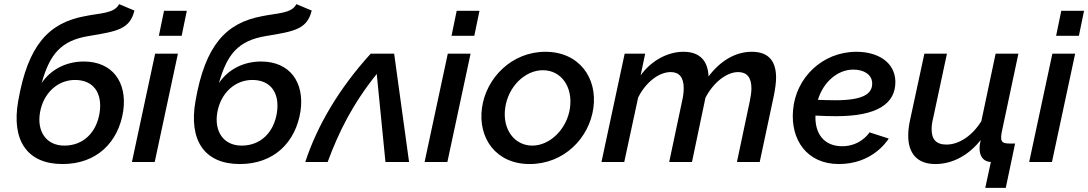

<svg xmlns="http://www.w3.org/2000/svg" viewBox="-20 -782 5254 927"><path d="M282 10C447 10 552 -95 575 -246C595 -386 522 -485 385 -485C298 -485 225 -446 181 -381C221 -522 275 -586 408 -608C549 -631 607 -642 629 -731L555 -762C532 -716 461 -719 390 -704C216 -672 115 -565 68 -295C34 -104 111 10 282 10ZM291 -79C201 -79 158 -150 173 -238C189 -333 259 -396 342 -396C433 -396 475 -331 461 -238C446 -142 382 -79 291 -79Z M772 -730 747 -609H857L882 -730ZM729 -523 617 0H727L839 -523Z M1138 10C1303 10 1408 -95 1431 -246C1451 -386 1378 -485 1241 -485C1154 -485 1081 -446 1037 -381C1077 -522 1131 -586 1264 -608C1405 -631 1463 -642 1485 -731L1411 -762C1388 -716 1317 -719 1246 -704C1072 -672 971 -565 924 -295C890 -104 967 10 1138 10ZM1147 -79C1057 -79 1014 -150 1029 -238C1045 -333 1115 -396 1198 -396C1289 -396 1331 -331 1317 -238C1302 -142 1238 -79 1147 -79Z M1454 0H1562C1616 -146 1682 -279 1799 -425L1841 0H1955L1883 -523H1770C1616 -354 1511 -174 1454 0Z M2185 -730 2160 -609H2270L2295 -730ZM2142 -523 2030 0H2140L2252 -523Z M2537 10C2704 10 2825 -116 2845 -261C2865 -406 2776 -532 2613 -532C2451 -532 2327 -406 2307 -261C2287 -116 2374 10 2537 10ZM2550 -79C2465 -79 2405 -156 2419 -260C2433 -364 2515 -443 2601 -443C2689 -443 2746 -364 2732 -261C2718 -160 2636 -79 2550 -79Z M2996 -523 2884 0H2994L3061 -311C3097 -384 3161 -434 3218 -434C3258 -434 3281 -410 3281 -357C3281 -339 3279 -318 3273 -293L3211 0H3321L3386 -310C3423 -382 3487 -434 3544 -434C3585 -434 3608 -409 3608 -356C3608 -338 3605 -317 3600 -293L3538 0H3648L3716 -319C3723 -354 3727 -383 3727 -407C3727 -480 3697 -532 3610 -532C3532 -532 3459 -490 3401 -413C3398 -487 3360 -532 3280 -532C3203 -532 3124 -489 3073 -418L3095 -523Z M4046 -76C3960 -76 3914 -135 3917 -224C3952 -222 3985 -221 4017 -221C4215 -221 4304 -281 4303 -388C4301 -483 4217 -532 4115 -532C3950 -532 3822 -406 3809 -251C3796 -107 3876 10 4030 10C4188 10 4259 -95 4271 -113L4178 -143C4174 -136 4132 -76 4046 -76ZM4100 -446C4150 -446 4189 -423 4191 -382C4193 -330 4150 -298 4013 -298C3985 -298 3958 -299 3929 -300C3955 -386 4024 -446 4100 -446Z M4737 125H4836L4881 -89H4855C4813 -89 4807 -101 4819 -156L4897 -523H4787L4718 -197C4673 -124 4608 -84 4550 -84C4499 -84 4478 -110 4478 -158C4478 -173 4480 -191 4485 -210L4552 -523H4443L4374 -203C4368 -176 4365 -150 4365 -127C4365 -44 4406 10 4496 10C4581 10 4658 -34 4715 -106C4699 -42 4719 -2 4764 0Z M5104 -730 5079 -609H5189L5214 -730ZM5061 -523 4949 0H5059L5171 -523Z"/></svg>

Font: FIGSv2-sans-serif SmBold Italic
Style: Regular
Weight: 600
Italic angle: -12°
Designer: Matt McInerney, Pablo Impallari, Rodrigo Fuenzalida
Foundry: Matt McInerney, Pablo Impallari, Rodrigo Fuenzalida
Version: Version 4.020;hotconv 1.0.109;makeotfexe 2.5.65596